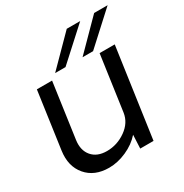

<svg xmlns="http://www.w3.org/2000/svg" viewBox="-174 -885 980 1025"><g transform="rotate(-30 316.0 -372.0)"><path d="M272 -576.2H208L379.9 -750H462.9ZM377 -576.2 548.8 -750H631.8L441.9 -576.2ZM560.1 -549.8 481.9 0H399.9L403.8 -83Q368.2 -42.5 313.7 -18.3Q259.3 5.9 206.1 5.9Q116.2 5.9 67.1 -52Q18.1 -109.9 30.8 -200.2L80.1 -549.8H173.8L126 -210.9Q117.7 -150.9 148.9 -114Q180.2 -77.1 240.2 -77.1Q303.7 -77.1 357.2 -115Q410.6 -152.8 418.9 -210.9L466.8 -549.8Z"/></g></svg>

Font: Oakes Grotesk
Style: Italic
Weight: 400
Italic angle: -8°
Designer: Samuel Oakes
Foundry: Samuel Oakes
Version: Version 1.000;PS 001.000;hotconv 1.0.88;makeotf.lib2.5.64775